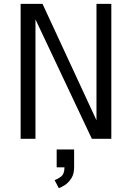

<svg xmlns="http://www.w3.org/2000/svg" viewBox="-20 -720 690 996"><path d="M87 0V-700H200.5L480.5 -96V-700H557.5V0H456.5L164 -619.5V0ZM274 148V55.5H364.5V148Q364.5 182.5 350.2 204.8Q336 227 317.2 239.5Q298.5 252 285 256L263 214Q277 210.5 295.8 196.5Q314.5 182.5 314.5 148Z"/></svg>

Font: Trispace Light
Style: Regular
Weight: 300
Designer: Tyler Finck
Foundry: Etcetera Type Company
Version: Version 1.210; ttfautohint (v1.8.3)